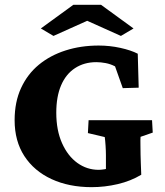

<svg xmlns="http://www.w3.org/2000/svg" viewBox="-20 -772 690 801"><path d="M362.3 8.8Q267.6 8.8 194.8 -24.9Q122.1 -58.6 81.5 -121.1Q41 -183.6 41 -270.5Q41 -346.7 67.9 -404.8Q94.7 -462.9 142.1 -502Q189.5 -541 253.4 -561.5Q317.4 -582 391.6 -582Q437.5 -582 481.9 -572.3Q526.4 -562.5 554.7 -547.9L558.6 -406.2L492.2 -404.3L460 -495.1Q441.4 -504.9 420.9 -508.8Q400.4 -512.7 381.8 -512.7Q331.1 -512.7 293 -487.8Q254.9 -462.9 234.9 -416Q214.8 -369.1 214.8 -301.8Q214.8 -228.5 238.8 -174.8Q262.7 -121.1 302.7 -92.3Q342.8 -63.5 391.6 -63.5Q401.4 -63.5 416.5 -65.9Q431.6 -68.4 443.4 -73.2L421.9 -20.5V-125Q421.9 -141.6 420.4 -164.6Q418.9 -187.5 417 -200.2L346.7 -216.8L349.6 -270.5H614.3L617.2 -218.8L566.4 -201.2Q565.4 -188.5 565.9 -167.5Q566.4 -146.5 566.4 -127Q566.4 -113.3 567.4 -92.3Q568.4 -71.3 569.3 -43Q525.4 -16.6 471.2 -3.9Q417 8.8 362.3 8.8ZM537.1 -653.3 484.4 -622.1 310.5 -700.2H377L203.1 -622.1L150.4 -653.3L286.1 -752H401.4Z"/></svg>

Font: Crimson Pro ExtraBold
Style: Regular
Weight: 800
Designer: Jacques Le Bailly
Foundry: Baron von Fonthausen
Version: Version 1.003